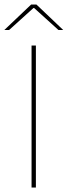

<svg xmlns="http://www.w3.org/2000/svg" viewBox="-48 -844 304 864"><path d="M113.5 -639V0H94V-639ZM-28 -709.5 92 -823.5H116L236 -709.5V-709H215L105.5 -808H102.5L-7 -709H-28Z"/></svg>

Font: Anek Devanagari Medium Thin
Style: Regular
Weight: 250
Version: Version 1.003